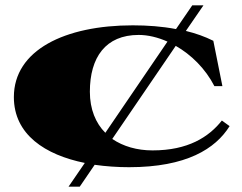

<svg xmlns="http://www.w3.org/2000/svg" viewBox="-20 -610 906 720"><path d="M464 17C679 17 788 -52 841 -137L812 -158C763 -96 685 -46 552 -46C494 -46 442 -61 401 -89L639 -438C697 -405 750 -353 784 -287H814L780 -457C748 -473 714 -485 677 -494L743 -590H701L640 -501C588 -511 533 -515 478 -515C223 -515 32 -422 32 -246C32 -105 150 -29 298 1L237 90H279L335 8C377 14 421 17 464 17ZM317 -266C317 -395 376 -479 500 -479C535 -479 572 -470 608 -454L375 -112C339 -148 317 -200 317 -266Z"/></svg>

Font: Sprat Extended Black
Style: Regular
Weight: 900
Width: 9
Designer: Ethan Nakache
Foundry: Collletttivo
Version: Version 2.000;Glyphs 3.2 (3217)